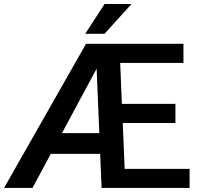

<svg xmlns="http://www.w3.org/2000/svg" viewBox="-22 -927 978 947"><path d="M913.1 -94.2V0H479L472.2 -168H228.5L138.2 0H-2L402.3 -710.9H882.8V-616.7H570.8L579.1 -414.6H843.3V-320.3H583.5L592.8 -94.2ZM283.7 -270.5H467.8L454.6 -588.4ZM398.4 -760.3 493.7 -907.2H626.5L493.7 -760.3Z"/></svg>

Font: Vazirmatn RD FD Medium
Style: Regular
Weight: 500
Designer: Saber Rastikerdar
Foundry: Saber Rastikerdar
Version: Version 33.003